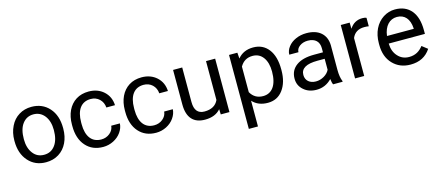

<svg xmlns="http://www.w3.org/2000/svg" viewBox="-50 -1085 4232 1834"><g transform="rotate(-15 2066.0 -167.5)"><path d="M44.4 -262.7C44.4 -180.7 66.9 -114.7 111.3 -64.9C155.8 -15.1 213.4 9.8 285.2 9.8C332.5 9.8 375 -1.5 411.6 -24.4C484.9 -69.8 525.4 -155.3 525.4 -258.3V-264.6C525.4 -347.2 503.4 -413.6 459 -463.4C414.6 -513.2 356 -538.1 284.2 -538.1C237.8 -538.1 196.3 -526.9 160.2 -504.4C123.5 -481.9 95.2 -450.2 75.2 -408.7C54.7 -367.2 44.4 -320.8 44.4 -269ZM135.3 -258.3C135.3 -324.2 148.9 -375 176.3 -410.6C203.6 -446.3 239.7 -463.9 284.2 -463.9C329.6 -463.9 366.2 -445.8 394 -410.2C421.4 -374 435.1 -327.1 435.1 -269C435.1 -204.1 421.4 -153.8 394.5 -118.2C367.7 -82 331.1 -64 285.2 -64C239.7 -64 203.1 -81.5 176.3 -117.2C148.9 -152.8 135.3 -199.7 135.3 -258.3Z M850.6 -64C757.3 -64 705.6 -132.3 705.6 -253.9V-271C705.6 -396 758.3 -463.9 850.1 -463.9C884.3 -463.9 913.1 -453.1 936.5 -431.2C959.5 -409.2 972.7 -380.9 975.1 -346.7H1060.5C1058.1 -403.3 1037.1 -449.2 998 -484.9C958.5 -520.5 909.2 -538.1 850.1 -538.1C801.8 -538.1 760.3 -526.9 725.1 -504.9C654.3 -460.4 615.2 -377.4 615.2 -274.4V-259.3C615.2 -175.8 636.7 -110.4 679.2 -62.5C721.7 -14.2 778.8 9.8 850.6 9.8C886.2 9.8 920.4 1.5 952.6 -14.6C984.4 -30.8 1010.3 -52.7 1029.3 -80.1C1048.3 -107.4 1059.1 -136.2 1060.5 -166.5H975.1C972.7 -137.2 959 -112.8 935.1 -93.3C911.1 -73.7 882.8 -64 850.6 -64Z M1374 -64C1280.8 -64 1229 -132.3 1229 -253.9V-271C1229 -396 1281.7 -463.9 1373.5 -463.9C1407.7 -463.9 1436.5 -453.1 1460 -431.2C1482.9 -409.2 1496.1 -380.9 1498.5 -346.7H1584C1581.5 -403.3 1560.5 -449.2 1521.5 -484.9C1481.9 -520.5 1432.6 -538.1 1373.5 -538.1C1325.2 -538.1 1283.7 -526.9 1248.5 -504.9C1177.7 -460.4 1138.7 -377.4 1138.7 -274.4V-259.3C1138.7 -175.8 1160.2 -110.4 1202.6 -62.5C1245.1 -14.2 1302.2 9.8 1374 9.8C1409.7 9.8 1443.8 1.5 1476.1 -14.6C1507.8 -30.8 1533.7 -52.7 1552.7 -80.1C1571.8 -107.4 1582.5 -136.2 1584 -166.5H1498.5C1496.1 -137.2 1482.4 -112.8 1458.5 -93.3C1434.6 -73.7 1406.2 -64 1374 -64Z M2013.7 0H2099.6V-528.3H2009.3V-144C1986.3 -92.8 1940.4 -66.9 1871.6 -66.9C1806.6 -66.9 1773.9 -106.9 1773.9 -187V-528.3H1683.6V-184.6C1684.1 -56.2 1744.1 9.8 1856.9 9.8C1924.8 9.8 1976.6 -10.7 2011.7 -52.2Z M2683.1 -266.6C2683.1 -352.1 2664.6 -418.5 2627.9 -466.3C2590.8 -514.2 2540.5 -538.1 2477.1 -538.1C2411.6 -538.1 2360.4 -515.1 2323.7 -469.7L2319.3 -528.3H2236.8V203.1H2327.1V-51.3C2363.8 -10.7 2414.6 9.8 2478.5 9.8C2541.5 9.8 2591.3 -14.6 2627.9 -64C2664.6 -113.3 2683.1 -177.7 2683.1 -258.3ZM2592.8 -268.6C2592.8 -133.3 2537.6 -64 2451.2 -64C2395.5 -64 2354 -87.9 2327.1 -136.2V-388.7C2354.5 -437 2395.5 -461.4 2450.2 -461.4C2494.6 -461.4 2529.3 -444.3 2554.7 -409.7C2580.1 -375 2592.8 -328.1 2592.8 -268.6Z M3218.8 0V-7.8C3206.5 -36.6 3200.2 -75.2 3200.2 -123.5V-366.7C3198.7 -419.9 3181.2 -461.9 3146.5 -492.7C3111.8 -522.9 3064.5 -538.1 3003.4 -538.1C2964.8 -538.1 2929.7 -530.8 2897.9 -516.6C2865.7 -502.4 2840.3 -482.9 2821.8 -458.5C2802.7 -433.6 2793.5 -408.2 2793.5 -381.8H2884.3C2884.3 -404.8 2895 -424.8 2917 -440.9C2939 -457 2965.8 -465.3 2998 -465.3C3071.8 -465.3 3109.9 -424.8 3109.9 -361.8V-320.3H3022C2946.3 -320.3 2887.2 -305.2 2845.7 -274.9C2803.7 -244.1 2782.7 -201.7 2782.7 -146.5C2782.7 -101.1 2799.3 -64 2833 -34.7C2866.2 -4.9 2908.7 9.8 2960.9 9.8C3019 9.8 3069.3 -12.2 3111.3 -55.7C3114.7 -28.8 3118.7 -10.3 3124 0ZM2974.1 -68.8C2915 -68.8 2873 -102.5 2873 -159.2C2873 -224.1 2928.2 -256.3 3039.1 -256.3H3109.9V-147.9C3098.6 -124.5 3080.1 -105.5 3054.7 -90.8C3029.3 -76.2 3002.4 -68.8 2974.1 -68.8Z M3597.2 -531.2C3587.9 -535.6 3574.7 -538.1 3557.1 -538.1C3502.9 -538.1 3460.9 -514.6 3431.2 -467.3L3429.7 -528.3H3341.8V0H3432.1V-375C3453.1 -425.3 3493.7 -450.7 3552.7 -450.7C3568.8 -450.7 3583.5 -449.7 3597.2 -447.3Z M3890.1 9.8C3978.5 9.8 4044.9 -24.4 4089.4 -92.3L4034.2 -135.3C4001 -92.3 3959 -64 3895 -64C3850.1 -64 3813 -80.1 3784.2 -112.3C3754.9 -144 3739.7 -186 3738.3 -238.3H4096.2V-275.9C4096.2 -360.4 4077.1 -424.8 4039.1 -470.2C4001 -515.6 3947.8 -538.1 3878.9 -538.1C3836.9 -538.1 3797.9 -526.4 3762.2 -503.4C3689.9 -456.5 3647.9 -371.1 3647.9 -266.1V-249.5C3647.9 -170.9 3670.4 -107.9 3715.3 -61C3760.3 -13.7 3818.4 9.8 3890.1 9.8ZM3878.9 -463.9C3954.6 -463.9 4000.5 -411.1 4005.9 -319.3V-312.5H3741.2C3752.9 -408.2 3806.2 -463.9 3878.9 -463.9Z"/></g></svg>

Font: Shabnam
Style: Regular
Weight: 400
Foundry: DejaVu fonts team - Redesigned by Saber Rastikerdar - Based on Vazir font
Version: Version 5.0.1